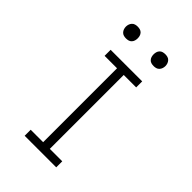

<svg xmlns="http://www.w3.org/2000/svg" viewBox="-254 -962 1058 1058"><g transform="rotate(45 275.0 -433.0)"><path d="M152 0V-47H249V-623H152V-670H398V-623H301V-47H398V0ZM383 -774Q373 -774 364 -776.5Q355 -779 348.5 -786Q342 -793 339.5 -802Q337 -811 337 -820Q337 -829 339.5 -838Q342 -847 348.5 -854Q355 -861 364 -863.5Q373 -866 383 -866Q392 -866 401 -863.5Q410 -861 416.5 -854Q423 -847 426 -838Q429 -829 429 -820Q429 -811 426 -802Q423 -793 416.5 -786Q410 -779 401 -776.5Q392 -774 383 -774ZM167 -774Q158 -774 149 -776.5Q140 -779 133.5 -786Q127 -793 124 -802Q121 -811 121 -820Q121 -829 124 -838Q127 -847 133.5 -854Q140 -861 149 -863.5Q158 -866 167 -866Q177 -866 186 -863.5Q195 -861 201.5 -854Q208 -847 210.5 -838Q213 -829 213 -820Q213 -811 210.5 -802Q208 -793 201.5 -786Q195 -779 186 -776.5Q177 -774 167 -774Z"/></g></svg>

Font: Lode Dark
Style: Regular
Weight: 400
Monospace: yes
Designer: Belleve Invis
Foundry: Belleve Invis
Version: Version 29.2.0; ttfautohint (v1.8.3)